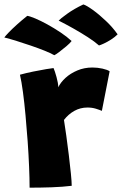

<svg xmlns="http://www.w3.org/2000/svg" viewBox="-70 -843 551 866"><path d="M193 -449.5Q203 -471 225.2 -491.5Q247.5 -512 278.8 -525.2Q310 -538.5 347 -538.5Q370 -538.5 392.2 -533.5Q414.5 -528.5 424.5 -521.5L389.5 -343Q379 -347.5 362 -352.8Q345 -358 324.5 -358Q292.5 -358 265.5 -343Q238.5 -328 218.5 -302Q223 -274 229 -231.2Q235 -188.5 240.5 -142.8Q246 -97 249.8 -59.5Q253.5 -22 253.5 -5Q213.5 0 162.2 1.8Q111 3.5 63.5 3.5Q63.5 -37 61.2 -91.2Q59 -145.5 54.8 -205Q50.5 -264.5 45.2 -322Q40 -379.5 33.5 -427.8Q27 -476 20 -506Q47 -513.5 79.8 -520.2Q112.5 -527 138.5 -531.2Q164.5 -535.5 171.5 -536Q177.5 -522.5 185 -495.2Q192.5 -468 193 -449.5ZM306 -823Q320.5 -818.5 349 -798Q377.5 -777.5 408.2 -748.2Q439 -719 460.5 -688Q448 -675.5 430.8 -664.5Q413.5 -653.5 398.2 -646.5Q383 -639.5 376.5 -638Q357.5 -655 325.8 -675.5Q294 -696 258.8 -715.8Q223.5 -735.5 194.5 -750Q201.5 -758 233 -780.8Q264.5 -803.5 306 -823ZM53 -771.5Q64.5 -770 89 -759.8Q113.5 -749.5 143.5 -733Q173.5 -716.5 202.8 -697Q232 -677.5 253 -658Q246 -648.5 229.5 -634.5Q213 -620.5 197 -608.5Q181 -596.5 175 -594Q158 -603.5 130 -614.8Q102 -626 69.2 -637.2Q36.5 -648.5 5 -658.2Q-26.5 -668 -50.5 -674Q-46.5 -680 -31.2 -696Q-16 -712 6.5 -732.2Q29 -752.5 53 -771.5Z"/></svg>

Font: Grandstander ExtraBold
Style: Regular
Weight: 800
Designer: Tyler Finck
Foundry: Etcetera Type Co
Version: Version 1.200; ttfautohint (v1.8.3)